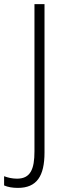

<svg xmlns="http://www.w3.org/2000/svg" viewBox="-81 -734 318 936"><path d="M6 182C98 182 136 125 136 9V-714H87V4C87 90 68 137 2 137C-21 137 -43 132 -61 125V170C-43 178 -20 182 6 182Z"/></svg>

Font: Noto Sans Armenian Condensed ExtraLight
Style: Regular
Weight: 200
Width: 3
Designer: Monotype Design Team
Foundry: Monotype Imaging Inc.
Version: Version 2.008